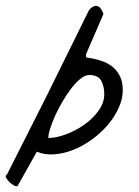

<svg xmlns="http://www.w3.org/2000/svg" viewBox="-28 -542 485 670"><path d="M34.2 105.5Q31.2 110.4 22.5 106Q13.7 101.6 5.4 93.8Q-2.9 85.9 -6.8 78.1Q-10.7 70.3 -3.9 67.4L132.8 -203.1L282.2 -505.9L287.1 -511.7Q293 -517.6 300.8 -520.5Q308.6 -523.4 316.9 -518.6Q325.2 -513.7 333 -493.2L272.5 -353.5V-341.8Q299.8 -337.9 323.2 -330.6Q346.7 -323.2 363.8 -309.6Q380.9 -295.9 390.6 -275.9Q400.4 -255.9 400.4 -227.5Q400.4 -196.3 385.7 -164.6Q371.1 -132.8 347.2 -105Q323.2 -77.1 292 -54.7Q260.7 -32.2 227.5 -19Q194.3 -5.9 161.1 -3.4Q127.9 -1 100.6 -12.7ZM283.2 -280.3Q269.5 -280.3 253.4 -267.6Q237.3 -254.9 221.7 -234.9Q206.1 -214.8 191.4 -189.9Q176.8 -165 165.5 -140.6Q154.3 -116.2 147.5 -94.7Q140.6 -73.2 140.6 -60.5Q168 -60.5 202.1 -73.2Q236.3 -85.9 266.1 -106.9Q295.9 -127.9 315.9 -155.8Q335.9 -183.6 335.9 -213.9Q335.9 -240.2 325.2 -260.3Q314.5 -280.3 283.2 -280.3Z"/></svg>

Font: La Belle Aurore
Style: Regular
Weight: 400
Version: Version 1.001 2001